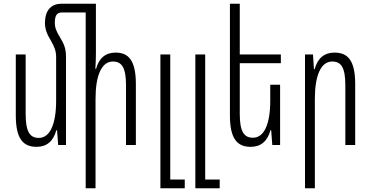

<svg xmlns="http://www.w3.org/2000/svg" viewBox="-20 -780 1996 1033"><path d="M335 -474C335 -517 326 -541 303 -579C283 -611 275 -632 275 -657C275 -695 285 -713 313 -713H441V233H494V-248C494 -375 527 -449 587 -449C635 -449 658 -417 658 -321V0H711V-328C711 -457 670 -497 602 -497C548 -497 513 -468 497 -410H493C495 -438 496 -467 496 -495V-760H311C263 -760 222 -733 222 -656C222 -622 233 -596 254 -561C273 -528 282 -505 282 -472V-239C282 -112 249 -38 189 -38C142 -38 118 -69 118 -167V-487H65V-159C65 -31 106 10 177 10C231 10 267 -20 283 -79H287L293 0H335Z M843 233H974V186H896V-487H843Z M1031 233H1162V186H1084V-487H1031Z M1487 -324H1434V-239C1434 -112 1401 -39 1341 -39C1294 -39 1270 -70 1270 -167V-440H1491V-487H1270V-760H1217V-159C1217 -31 1258 10 1329 10C1383 10 1419 -20 1435 -79H1439L1445 0H1487Z M1621 233H1674V-248C1674 -375 1707 -449 1767 -449C1815 -449 1838 -418 1838 -321V0H1891V-328C1891 -457 1850 -497 1779 -497C1726 -497 1689 -468 1673 -408H1669L1664 -487H1621Z"/></svg>

Font: Noto Sans Armenian ExtraCondensed Light
Style: Regular
Weight: 300
Width: 2
Designer: Monotype Design Team
Foundry: Monotype Imaging Inc.
Version: Version 2.008